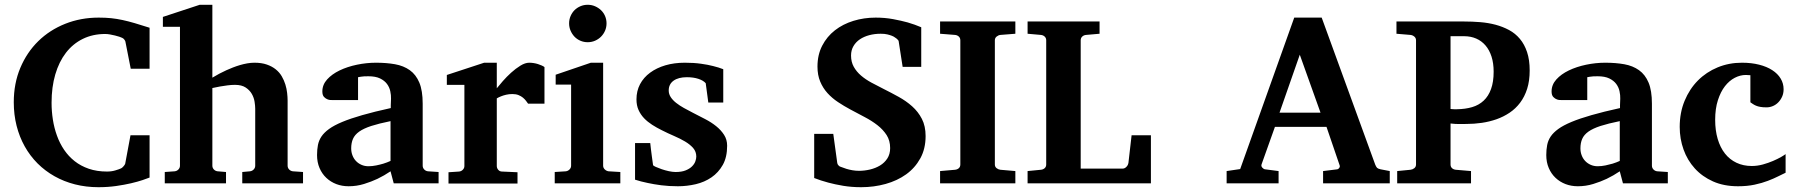

<svg xmlns="http://www.w3.org/2000/svg" viewBox="-20 -760 7454 796"><path d="M600.1 -23.9Q590.8 -20 571 -13.4Q551.3 -6.8 523.4 -0.2Q495.6 6.3 461.2 11.2Q426.8 16.1 388.2 16.1Q336.9 16.1 291 4.4Q245.1 -7.3 206.1 -29.3Q167 -51.3 135.7 -82.5Q104.5 -113.8 82.5 -153.1Q60.5 -192.4 48.8 -238.5Q37.1 -284.7 37.1 -335.9Q37.1 -414.1 64.2 -478.5Q91.3 -543 138.7 -589.4Q186 -635.7 250.5 -661.4Q314.9 -687 389.2 -687Q417.5 -687 440.9 -684.6Q464.4 -682.1 488 -677Q511.7 -671.9 538.3 -664.1Q564.9 -656.2 600.1 -645V-475.1H522L500 -586.9Q500 -589.4 496.1 -595Q492.2 -600.6 486.8 -603Q482.9 -605 474.9 -607.7Q466.8 -610.4 456.8 -612.8Q446.8 -615.2 436 -617.2Q425.3 -619.1 416 -619.1Q364.7 -619.1 323.5 -598.9Q282.2 -578.6 253.4 -541.3Q224.6 -503.9 209.2 -451.4Q193.8 -398.9 193.8 -334Q193.8 -298.8 199.2 -264.2Q204.6 -229.5 216.1 -197.8Q227.5 -166 245.8 -138.9Q264.2 -111.8 289.6 -91.8Q314.9 -71.8 348.4 -60.3Q381.8 -48.8 423.8 -48.8Q442.4 -48.8 458 -53.5Q473.6 -58.1 481.9 -62Q485.8 -63.5 491.7 -70.1Q497.6 -76.7 499 -81.1L521 -199.2H600.1Z M984.4 0V-46.9L1016.1 -49.8Q1025.4 -50.8 1031.7 -57.4Q1038.1 -64 1038.1 -73.2V-309.1Q1038.1 -321.3 1035.4 -338.4Q1032.7 -355.5 1023.9 -370.8Q1015.1 -386.2 998.5 -397.2Q981.9 -408.2 954.1 -408.2Q939 -408.2 922.6 -406Q906.2 -403.8 892.1 -401.4Q876 -398.4 860.4 -395V-73.2Q860.4 -64 866.7 -57.4Q873 -50.8 882.3 -49.8L917 -46.9V0H663.1V-46.9L704.1 -49.8Q713.4 -50.8 719.7 -57.4Q726.1 -64 726.1 -73.2V-648.9H655.3V-689.9L808.1 -740.2H860.4V-438Q888.2 -455.1 918.5 -468.8Q931.2 -474.6 945.6 -480.2Q960 -485.8 974.9 -490.2Q989.7 -494.6 1005.1 -497.3Q1020.5 -500 1035.2 -500Q1064.5 -500 1086.2 -492.4Q1107.9 -484.9 1123.3 -472.4Q1138.7 -460 1148.2 -443.6Q1157.7 -427.2 1163.1 -409.7Q1168.5 -392.1 1170.4 -374.8Q1172.4 -357.4 1172.4 -342.8V-73.2Q1172.4 -64 1178.7 -57.4Q1185.1 -50.8 1194.3 -49.8L1236.3 -46.9V0Z M1612.3 0 1599.1 -49.8Q1573.2 -32.2 1544.9 -18.6Q1520 -6.8 1489.3 2.7Q1458.5 12.2 1425.3 12.2Q1397.9 12.2 1374.3 3.2Q1350.6 -5.9 1332.8 -22.7Q1314.9 -39.6 1304.7 -63.5Q1294.4 -87.4 1294.4 -117.2Q1294.4 -139.6 1298.1 -158.7Q1301.8 -177.7 1312.7 -194.1Q1323.7 -210.4 1344.2 -225.3Q1364.7 -240.2 1398.7 -254.4Q1432.6 -268.6 1481.9 -282.7Q1531.2 -296.9 1600.1 -312V-324.2Q1600.1 -331.5 1600.6 -337.4Q1600.6 -344.2 1601.1 -351.1Q1601.6 -365.2 1598.1 -381.6Q1594.7 -397.9 1584.5 -411.9Q1574.2 -425.8 1555.7 -434.8Q1537.1 -443.8 1507.3 -443.8Q1497.1 -443.8 1489 -443.4Q1481 -442.9 1475.6 -441.9Q1469.2 -440.9 1464.4 -439.9V-345.2H1361.3Q1348.6 -344.2 1338.9 -347.7Q1330.6 -350.6 1323.5 -357.9Q1316.4 -365.2 1316.4 -380.9Q1316.4 -408.7 1336.2 -430.7Q1356 -452.6 1387.9 -468Q1419.9 -483.4 1459.7 -491.7Q1499.5 -500 1539.1 -500Q1582 -500 1617.7 -493.7Q1653.3 -487.3 1679 -469Q1704.6 -450.7 1718.5 -417.5Q1732.4 -384.3 1732.4 -330.1V-73.2Q1732.4 -64 1738.8 -57.4Q1745.1 -50.8 1754.4 -49.8L1798.3 -46.9V0ZM1599.1 -257.8Q1550.8 -248 1519.3 -237.8Q1487.8 -227.5 1469.2 -214.4Q1450.7 -201.2 1443.4 -184.3Q1436 -167.5 1436 -145Q1436 -129.4 1441.2 -116Q1446.3 -102.5 1455.8 -92.5Q1465.3 -82.5 1478.5 -76.7Q1491.7 -70.8 1507.3 -70.8Q1523.4 -70.8 1539.8 -74.2Q1556.2 -77.6 1569.3 -81.5Q1585 -86.4 1599.1 -92.8Z M2169.4 -330.1Q2166 -335 2160.9 -341.8Q2155.8 -348.6 2148.2 -355Q2140.6 -361.3 2129.9 -365.7Q2119.1 -370.1 2104.5 -370.1Q2090.3 -370.1 2078.1 -367.2Q2065.9 -364.3 2057.6 -360.8Q2047.4 -356.9 2039.6 -352.1V-71.8Q2039.6 -63 2045.7 -55.9Q2051.8 -48.8 2061.5 -48.8L2125.5 -45.9V1H1839.4V-45.9L1883.3 -48.8Q1892.6 -49.8 1898.9 -56.4Q1905.3 -63 1905.3 -71.8V-408.2H1832.5V-449.2L1987.3 -500H2039.6V-394Q2048.8 -405.8 2064.7 -423.8Q2080.6 -441.9 2099.1 -458.7Q2117.7 -475.6 2137.5 -487.8Q2157.2 -500 2174.3 -500Q2183.1 -500 2192.4 -498.5Q2201.7 -497.1 2210.2 -494.4Q2218.8 -491.7 2225.8 -488.5Q2232.9 -485.4 2237.3 -481.9V-330.1Z M2279.8 0V-46.9L2325.7 -49.8Q2334.5 -50.8 2341.1 -57.4Q2347.7 -64 2347.7 -73.2V-409.2H2283.7V-450.2L2429.7 -500H2480.5V-73.2Q2480.5 -64 2487.5 -57.4Q2494.6 -50.8 2503.4 -49.8L2551.8 -46.9V0ZM2494.6 -663.1Q2494.6 -647 2488.5 -632.8Q2482.4 -618.7 2471.7 -607.9Q2460.9 -597.2 2446.8 -591.1Q2432.6 -585 2416.5 -585Q2400.4 -585 2386.2 -591.1Q2372.1 -597.2 2361.8 -607.9Q2351.6 -618.7 2345.5 -632.8Q2339.4 -647 2339.4 -663.1Q2339.4 -679.2 2345.5 -693.4Q2351.6 -707.5 2361.8 -717.8Q2372.1 -728 2386.2 -734.1Q2400.4 -740.2 2416.5 -740.2Q2432.6 -740.2 2446.8 -734.1Q2460.9 -728 2471.7 -717.8Q2482.4 -707.5 2488.5 -693.4Q2494.6 -679.2 2494.6 -663.1Z M2978.5 -335H2916.5L2905.8 -415Q2896 -426.3 2875.5 -433.1Q2855 -439.9 2827.6 -439.9Q2792.5 -439.9 2772.5 -425.5Q2752.4 -411.1 2752.4 -384.8Q2752.4 -370.1 2760.7 -357.4Q2769 -344.7 2783.2 -333.5Q2797.4 -322.3 2815.4 -312.3Q2833.5 -302.2 2853.5 -292Q2878.4 -279.3 2903.8 -266.1Q2929.2 -252.9 2949.2 -236.8Q2969.2 -220.7 2981.9 -200.9Q2994.6 -181.2 2994.6 -155.8Q2994.6 -108.4 2976.6 -76.4Q2958.5 -44.4 2929.7 -24.7Q2900.9 -4.9 2864.3 3.7Q2827.6 12.2 2790.5 12.2Q2753.4 12.2 2721.4 8.1Q2689.5 3.9 2665 -1.5Q2636.7 -7.3 2612.8 -15.1V-167H2675.8Q2676.8 -156.7 2678.7 -141.1Q2680.7 -125.5 2682.6 -110.8Q2684.6 -93.8 2687.5 -75.2Q2688.5 -72.8 2698.7 -68.1Q2709 -63.5 2723.1 -58.6Q2737.3 -53.7 2752.9 -50.3Q2768.6 -46.9 2780.8 -46.9Q2806.2 -46.9 2822.8 -53.7Q2839.4 -60.5 2849.1 -70.3Q2858.9 -80.1 2862.8 -91.1Q2866.7 -102.1 2866.7 -110.8Q2866.7 -131.3 2853.8 -146.2Q2840.8 -161.1 2820.3 -173.3Q2799.8 -185.5 2774.2 -196.5Q2748.5 -207.5 2723.6 -220.2Q2702.6 -230.5 2683.6 -242.7Q2664.6 -254.9 2650.1 -270Q2635.7 -285.2 2627.2 -304.2Q2618.7 -323.2 2618.7 -348.1Q2618.7 -382.8 2633.5 -410.9Q2648.4 -439 2675.3 -458.7Q2702.1 -478.5 2738.8 -489.3Q2775.4 -500 2819.3 -500Q2856.4 -500 2886 -495.8Q2915.5 -491.7 2936 -486.3Q2960 -480.5 2978.5 -473.1Z M3817.4 -195.8Q3817.4 -143.1 3795.4 -103.3Q3773.4 -63.5 3736.6 -37.1Q3699.7 -10.7 3651.4 2.7Q3603 16.1 3550.3 16.1Q3510.7 16.1 3475.8 10.3Q3440.9 4.4 3414.1 -2.9Q3382.8 -11.2 3355.5 -22V-205.1H3434.6L3451.2 -84Q3452.1 -78.1 3457 -73.5Q3461.9 -68.8 3464.4 -68.8Q3476.1 -64 3488.8 -60.1Q3500 -56.6 3513.7 -54.2Q3527.3 -51.8 3541.5 -51.8Q3563.5 -51.8 3586.4 -57.1Q3609.4 -62.5 3628.2 -73.7Q3647 -85 3658.7 -103Q3670.4 -121.1 3670.4 -146Q3670.4 -177.2 3655.8 -200Q3641.1 -222.7 3617.7 -241Q3594.2 -259.3 3564.7 -274.7Q3535.2 -290 3505.4 -306.2Q3479 -320.3 3454.3 -336.7Q3429.7 -353 3410.6 -374Q3391.6 -395 3380.4 -421.9Q3369.1 -448.7 3369.1 -483.9Q3369.1 -532.7 3388.7 -570.6Q3408.2 -608.4 3441.4 -634.3Q3474.6 -660.2 3518.3 -673.6Q3562 -687 3610.4 -687Q3648.4 -687 3682.6 -680.7Q3716.8 -674.3 3743.2 -667Q3773.4 -658.2 3799.3 -647V-482.9H3722.2L3705.6 -589.8Q3705.1 -591.8 3702.9 -594.2Q3700.7 -596.7 3698.2 -599.1Q3695.3 -601.6 3691.4 -604Q3686 -608.4 3677.2 -611.8Q3669.9 -614.7 3658.7 -617.4Q3647.5 -620.1 3631.3 -620.1Q3606.4 -620.1 3584.2 -614.3Q3562 -608.4 3545.2 -597.2Q3528.3 -585.9 3518.3 -568.8Q3508.3 -551.8 3508.3 -529.8Q3508.3 -503.4 3519.5 -483.2Q3530.8 -462.9 3549.6 -446.8Q3568.4 -430.7 3592.8 -417.5Q3617.2 -404.3 3643.6 -391.1Q3674.8 -375.5 3705.8 -358.4Q3736.8 -341.3 3761.7 -319.1Q3786.6 -296.9 3802 -267.1Q3817.4 -237.3 3817.4 -195.8Z M3877.4 0V-50.8L3939.5 -56.2Q3948.7 -57.1 3955.1 -62.7Q3961.4 -68.4 3961.4 -78.1V-592.8Q3961.4 -602.5 3955.1 -608.4Q3948.7 -614.3 3939.5 -615.2L3877.4 -620.1V-670.9H4189.5V-620.1L4127.4 -615.2Q4119.1 -614.3 4111.8 -608.4Q4104.5 -602.5 4104.5 -592.8V-78.1Q4104.5 -68.4 4111.8 -62.7Q4119.1 -57.1 4127.4 -56.2L4189.5 -50.8V0Z M4240.2 0V-50.8L4295.4 -56.2Q4304.7 -57.1 4311 -62.7Q4317.4 -68.4 4317.4 -78.1V-592.8Q4317.4 -602.5 4311 -608.4Q4304.7 -614.3 4295.4 -615.2L4240.2 -620.1V-670.9H4538.6V-620.1L4482.4 -615.2Q4473.1 -614.3 4466.8 -608.4Q4460.4 -602.5 4460.4 -592.8V-61H4634.3Q4639.6 -61 4643.8 -63.5Q4647.9 -65.9 4651.1 -69.6Q4654.3 -73.2 4656 -77.1Q4657.7 -81.1 4658.2 -84L4671.4 -199.2H4751.5V0Z M5368.7 -533.2 5284.7 -293H5454.6ZM5465.3 0V-50.8L5524.4 -58.1Q5529.3 -59.1 5532.7 -64.5Q5536.1 -69.8 5533.7 -75.2L5479.5 -233.9H5265.6L5210.4 -79.1Q5207.5 -71.3 5213.4 -64.9Q5219.2 -58.6 5224.6 -58.1L5280.8 -50.8V0H5065.4V-50.8L5121.6 -59.1L5345.7 -687H5459.5L5681.6 -77.1Q5685.5 -67.9 5689.2 -64.2Q5692.9 -60.5 5703.6 -58.1L5741.7 -50.8V0Z M6321.8 -467.8Q6321.8 -424.8 6311.3 -391.8Q6300.8 -358.9 6282.2 -334.2Q6263.7 -309.6 6238.5 -292.7Q6213.4 -275.9 6184.3 -265.6Q6155.3 -255.4 6123.3 -250.7Q6091.3 -246.1 6059.6 -246.1Q6045.4 -246.1 6029.8 -245.8Q6014.2 -245.6 5993.7 -248V-78.1Q5993.7 -68.4 6000 -62.7Q6006.3 -57.1 6015.6 -56.2L6078.6 -50.8V0H5772.5V-50.8L5827.6 -56.2Q5836.4 -57.1 5843.5 -62.7Q5850.6 -68.4 5850.6 -78.1V-592.8Q5850.6 -602.5 5843.5 -608.4Q5836.4 -614.3 5827.6 -615.2L5769.5 -620.1V-670.9H6049.8Q6083.5 -670.9 6116.7 -668.2Q6149.9 -665.5 6180.2 -657.5Q6210.4 -649.4 6236.3 -635.5Q6262.2 -621.6 6281.2 -598.9Q6300.3 -576.2 6311 -543.9Q6321.8 -511.7 6321.8 -467.8ZM6172.4 -462.9Q6172.4 -498 6163.6 -525.4Q6154.8 -552.7 6138.7 -571.5Q6122.6 -590.3 6100.1 -600.1Q6077.6 -609.9 6049.8 -609.9H5993.7V-308.1Q5999.5 -307.6 6003.2 -307.4Q6006.8 -307.1 6009.3 -307.1H6020.5Q6055.2 -307.6 6083.3 -315.9Q6111.3 -324.2 6131.1 -342.8Q6150.9 -361.3 6161.6 -390.9Q6172.4 -420.4 6172.4 -462.9Z M6708.5 0 6695.3 -49.8Q6669.4 -32.2 6641.1 -18.6Q6616.2 -6.8 6585.4 2.7Q6554.7 12.2 6521.5 12.2Q6494.1 12.2 6470.5 3.2Q6446.8 -5.9 6429 -22.7Q6411.1 -39.6 6400.9 -63.5Q6390.6 -87.4 6390.6 -117.2Q6390.6 -139.6 6394.3 -158.7Q6397.9 -177.7 6408.9 -194.1Q6419.9 -210.4 6440.4 -225.3Q6460.9 -240.2 6494.9 -254.4Q6528.8 -268.6 6578.1 -282.7Q6627.4 -296.9 6696.3 -312V-324.2Q6696.3 -331.5 6696.8 -337.4Q6696.8 -344.2 6697.3 -351.1Q6697.8 -365.2 6694.3 -381.6Q6690.9 -397.9 6680.7 -411.9Q6670.4 -425.8 6651.9 -434.8Q6633.3 -443.8 6603.5 -443.8Q6593.3 -443.8 6585.2 -443.4Q6577.1 -442.9 6571.8 -441.9Q6565.4 -440.9 6560.5 -439.9V-345.2H6457.5Q6444.8 -344.2 6435.1 -347.7Q6426.8 -350.6 6419.7 -357.9Q6412.6 -365.2 6412.6 -380.9Q6412.6 -408.7 6432.4 -430.7Q6452.1 -452.6 6484.1 -468Q6516.1 -483.4 6555.9 -491.7Q6595.7 -500 6635.3 -500Q6678.2 -500 6713.9 -493.7Q6749.5 -487.3 6775.1 -469Q6800.8 -450.7 6814.7 -417.5Q6828.6 -384.3 6828.6 -330.1V-73.2Q6828.6 -64 6835 -57.4Q6841.3 -50.8 6850.6 -49.8L6894.5 -46.9V0ZM6695.3 -257.8Q6647 -248 6615.5 -237.8Q6584 -227.5 6565.4 -214.4Q6546.9 -201.2 6539.6 -184.3Q6532.2 -167.5 6532.2 -145Q6532.2 -129.4 6537.4 -116Q6542.5 -102.5 6552 -92.5Q6561.5 -82.5 6574.7 -76.7Q6587.9 -70.8 6603.5 -70.8Q6619.6 -70.8 6636 -74.2Q6652.3 -77.6 6665.5 -81.5Q6681.2 -86.4 6695.3 -92.8Z M7382.8 -43.9Q7370.1 -38.1 7351.8 -28.8Q7333.5 -19.5 7309.3 -10.3Q7285.2 -1 7254.4 5.6Q7223.6 12.2 7185.5 12.2Q7127 12.2 7082 -7.8Q7037.1 -27.8 7006.3 -61.8Q6975.6 -95.7 6959.7 -140.1Q6943.8 -184.6 6943.8 -233.9Q6943.8 -293 6964.1 -342Q6984.4 -391.1 7019.3 -426.3Q7054.2 -461.4 7101.1 -480.7Q7147.9 -500 7201.7 -500Q7241.2 -500 7272.9 -491.9Q7304.7 -483.9 7327.4 -469.2Q7350.1 -454.6 7362.3 -434.3Q7374.5 -414.1 7374.5 -390.1Q7374.5 -373 7368.4 -359.4Q7362.3 -345.7 7352.5 -335.7Q7342.8 -325.7 7330.1 -320.3Q7317.4 -314.9 7303.7 -314.9Q7288.1 -314.9 7277.6 -316.9Q7267.1 -318.8 7259.8 -322Q7252.4 -325.2 7247.1 -328.9Q7241.7 -332.5 7236.8 -335.9V-448.2Q7230.5 -448.2 7226.8 -448.7Q7223.1 -449.2 7217.8 -449.2Q7194.8 -449.2 7172.1 -437.5Q7149.4 -425.8 7131.3 -402.6Q7113.3 -379.4 7102.1 -344.5Q7090.8 -309.6 7090.8 -263.2Q7090.8 -219.2 7101.3 -183.8Q7111.8 -148.4 7131.3 -123.5Q7150.9 -98.6 7179.2 -85.2Q7207.5 -71.8 7242.7 -71.8Q7265.6 -71.8 7288.6 -78.1Q7311.5 -84.5 7330.8 -92.8Q7350.1 -101.1 7364 -109.1Q7377.9 -117.2 7382.8 -121.1Z"/></svg>

Font: Charis SIL APac
Style: Bold
Weight: 700
Foundry: SIL International
Version: Version 5.000